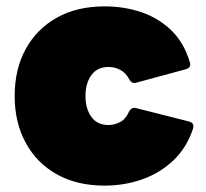

<svg xmlns="http://www.w3.org/2000/svg" viewBox="-20 -572 646 602"><path d="M308 10Q221 10 158 -25.5Q95 -61 60.5 -124.5Q26 -188 26 -271Q26 -355 60.5 -418Q95 -481 158 -516.5Q221 -552 308 -552Q369 -552 422.5 -534Q476 -516 516 -478Q556 -440 575 -378Q581 -360 563 -355L408 -313Q393 -308 385 -324Q373 -345 356 -353.5Q339 -362 320 -362Q285 -362 266.5 -336.5Q248 -311 248 -271Q248 -231 266.5 -205.5Q285 -180 320 -180Q338 -180 356 -189Q374 -198 384 -221Q392 -237 407 -233L573 -191Q591 -186 585 -168Q565 -108 523 -68.5Q481 -29 425.5 -9.5Q370 10 308 10Z"/></svg>

Font: LINE Seed Sans App Heavy
Style: Regular
Weight: 900
Designer: LINE VX Design & Dalton Maag Ltd & Sandoll Inc
Foundry: Dalton Maag Ltd
Version: Version 1.003